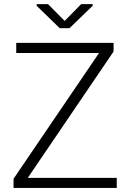

<svg xmlns="http://www.w3.org/2000/svg" viewBox="-20 -921 638 941"><path d="M116.2 -49.3H552.2V0H46.4V-44.9L465.3 -661.1H59.6V-710.9H536.6V-668.5ZM296.9 -818.4 377.9 -900.9H434.1V-892.6L320.3 -782.7H272.9L159.7 -892.6V-900.9H215.3Z"/></svg>

Font: Franko
Style: Light
Weight: 300
Designer: Google
Version: Version 1.200310; 2013